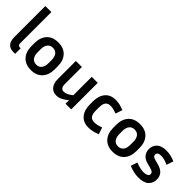

<svg xmlns="http://www.w3.org/2000/svg" viewBox="122 -1661 2593 2593"><g transform="rotate(45 1418.5 -365.0)"><path d="M76 -143V-740H191V-143Q191 -128 198.5 -114.5Q206 -101 228 -101H244V5H216Q159 5 129 -17Q99 -39 87.5 -73Q76 -107 76 -143Z M770 -284V-224Q770 -118 712 -54Q654 10 548 10Q442 10 384 -54Q326 -118 326 -224V-284Q326 -390 383.5 -453.5Q441 -517 548 -517Q655 -517 712.5 -453.5Q770 -390 770 -284ZM652 -284Q652 -345 625 -379.5Q598 -414 548 -414Q498 -414 471 -379.5Q444 -345 444 -284V-224Q444 -163 471 -128Q498 -93 548 -93Q598 -93 625 -128Q652 -163 652 -224Z M1201 0V-67Q1155 -27 1115 -8.5Q1075 10 1034 10Q966 10 929 -36.5Q892 -83 892 -167V-507H1007V-181Q1007 -97 1069 -97Q1094 -97 1123.5 -109Q1153 -121 1195 -155V-507H1310V0Z M1556 -283V-224Q1556 -160 1579 -128Q1602 -96 1653 -96Q1678 -96 1709.5 -102.5Q1741 -109 1778 -123L1811 -26Q1766 -8 1726 1Q1686 10 1647 10Q1547 10 1494 -54Q1441 -118 1441 -224V-283Q1441 -390 1494 -453.5Q1547 -517 1647 -517Q1685 -517 1724 -508Q1763 -499 1806 -482L1773 -383Q1701 -411 1653 -411Q1602 -411 1579 -379.5Q1556 -348 1556 -283Z M2331 -284V-224Q2331 -118 2273 -54Q2215 10 2109 10Q2003 10 1945 -54Q1887 -118 1887 -224V-284Q1887 -390 1944.5 -453.5Q2002 -517 2109 -517Q2216 -517 2273.5 -453.5Q2331 -390 2331 -284ZM2213 -284Q2213 -345 2186 -379.5Q2159 -414 2109 -414Q2059 -414 2032 -379.5Q2005 -345 2005 -284V-224Q2005 -163 2032 -128Q2059 -93 2109 -93Q2159 -93 2186 -128Q2213 -163 2213 -224Z M2602 -90Q2639 -90 2663 -102.5Q2687 -115 2687 -140Q2687 -162 2671.5 -174.5Q2656 -187 2616 -197L2559 -212Q2493 -229 2461.5 -269Q2430 -309 2430 -364Q2430 -429 2475 -473Q2520 -517 2614 -517Q2652 -517 2694 -508Q2736 -499 2782 -479L2749 -381Q2707 -401 2673 -409Q2639 -417 2613 -417Q2542 -417 2542 -369Q2542 -350 2554.5 -339Q2567 -328 2601 -319L2658 -304Q2731 -285 2764.5 -246Q2798 -207 2798 -148Q2798 -78 2750.5 -34Q2703 10 2601 10Q2514 10 2418 -30L2449 -125Q2496 -106 2534 -98Q2572 -90 2602 -90Z"/></g></svg>

Font: Inria Sans
Style: Bold
Weight: 700
Designer: Black Foundry Team
Foundry: Black Foundry
Version: Version 1.2; ttfautohint (v1.8.3)